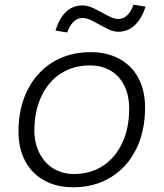

<svg xmlns="http://www.w3.org/2000/svg" viewBox="-20 -778 690 810"><path d="M58 -223Q58 -322 96 -398Q134 -474 203 -516Q272 -558 362 -558Q432 -558 484 -529.5Q536 -501 564 -448.5Q592 -396 592 -324Q592 -224 554 -148Q516 -72 447.5 -30Q379 12 289 12Q219 12 167 -16.5Q115 -45 86.5 -98Q58 -151 58 -223ZM292 -44Q362 -44 414.5 -78.5Q467 -113 496 -175.5Q525 -238 525 -319Q525 -375 504.5 -416.5Q484 -458 446.5 -480Q409 -502 359 -502Q289 -502 236 -467.5Q183 -433 154 -370.5Q125 -308 125 -227Q125 -175 146 -133Q167 -91 204.5 -67.5Q242 -44 292 -44ZM327 -755Q346 -755 364.5 -747.5Q383 -740 412 -724Q437 -710 451.5 -704Q466 -698 479 -698Q501 -698 517.5 -714.5Q534 -731 543 -758L594 -750Q578 -699 548.5 -671.5Q519 -644 479 -644Q461 -644 444 -651.5Q427 -659 398 -675Q373 -689 358 -695.5Q343 -702 328 -702Q306 -702 289.5 -685.5Q273 -669 264 -641L214 -649Q230 -701 258.5 -728Q287 -755 327 -755Z"/></svg>

Font: Azeret Mono Light
Style: Italic
Weight: 300
Italic angle: -12°
Designer: Martin Vácha
Foundry: Displaay
Version: Version 1.000; Glyphs 3.0.3, build 3074